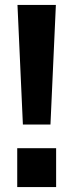

<svg xmlns="http://www.w3.org/2000/svg" viewBox="-20 -760 298 780"><path d="M73 -254 51 -740H207L185 -254ZM50 0V-158H208V0Z"/></svg>

Font: Instrument Sans Condensed
Style: Bold
Weight: 700
Width: 3
Designer: Rodrigo Fuenzalida
Foundry: fragTYPE
Version: Version 1.000;gftools[0.9.28]